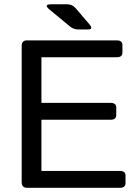

<svg xmlns="http://www.w3.org/2000/svg" viewBox="-20 -892 660 912"><path d="M215.8 -846.2Q185.1 -871.6 222.7 -871.6H299.3Q323.2 -871.6 338.9 -853.5L403.8 -777.8Q425.8 -752 397.9 -752H352.1Q329.6 -752 312.5 -766.1ZM107.4 0Q83 0 83 -26.9V-673.3Q83 -700.2 107.4 -700.2H534.7Q561.5 -700.2 561.5 -678.2V-642.1Q561.5 -620.1 534.7 -620.1H176.8V-403.3H505.4Q532.2 -403.3 532.2 -381.3V-345.2Q532.2 -323.2 505.4 -323.2H176.8V-80.1H549.3Q576.2 -80.1 576.2 -58.1V-22Q576.2 0 549.3 0Z"/></svg>

Font: Istok
Style: Regular
Weight: 500
Designer: Andrey V. Panov
Foundry: Andrey V. Panov
Version: Version 1.0.3